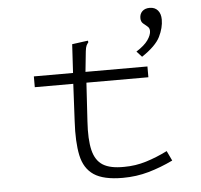

<svg xmlns="http://www.w3.org/2000/svg" viewBox="-51 -753 852 815"><g transform="rotate(-5 375.0 -345.5)"><path d="M440 9Q358 9 317 -18.5Q276 -46 264 -103Q252 -160 257 -248L265 -407H101V-453H268L275 -575L334 -583L343 -584L344 -577Q339 -571 335.5 -564Q332 -557 330 -540L321 -453H585V-407H321L311 -243Q306 -166 317 -120.5Q328 -75 359.5 -55.5Q391 -36 450 -37Q498 -37 543.5 -51Q589 -65 635 -88L655 -46Q603 -21 550.5 -6Q498 9 440 9ZM566 -496 544 -520Q579 -542 594 -563.5Q609 -585 609 -602Q609 -615 600 -622Q591 -629 582 -637Q573 -645 573 -660Q573 -678 584.5 -689Q596 -700 616 -700Q638 -700 650.5 -685.5Q663 -671 663 -646Q663 -611 644.5 -573.5Q626 -536 566 -496Z"/></g></svg>

Font: Inconsolata ExtraExpanded Light
Style: Regular
Weight: 300
Width: 8
Monospace: yes
Designer: Raph Levien, Cyreal, Brenton Simpson
Foundry: Raph Levien, Cyreal, Google
Version: Version 3.001; ttfautohint (v1.8.2.53-6de2)